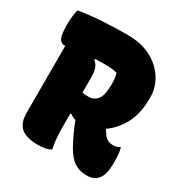

<svg xmlns="http://www.w3.org/2000/svg" viewBox="-170 -841 941 989"><g transform="rotate(30 300.0 -346.5)"><path d="M264 -7Q247 2 229 5.5Q211 9 188 9Q118 9 86.5 -18Q55 -45 55 -105V-503Q52 -503 50 -503Q28 -503 18 -524.5Q8 -546 8 -601Q8 -632 11 -654.5Q14 -677 18 -693Q83 -704 157.5 -708.5Q232 -713 307 -713Q371 -713 419.5 -694Q468 -675 501 -643Q534 -611 550.5 -572.5Q567 -534 567 -496V-486Q567 -394 533.5 -333Q500 -272 450 -238Q456 -228 463 -218Q476 -198 490 -190.5Q504 -183 522 -183Q546 -183 559 -193H565Q570 -171 571.5 -152Q573 -133 573 -105Q573 -30 545 -3Q523 20 483 20Q440 20 409 -0.5Q378 -21 350 -71Q332 -104 317.5 -135.5Q303 -167 291 -199Q271 -204 259 -215H252V-132Q252 -60 264 -7ZM252 -427V-339Q270 -336 288 -336Q323 -336 342 -361.5Q361 -387 361 -445V-456Q361 -473 359 -487.5Q357 -502 353 -515Q337 -520 318 -521.5Q299 -523 274 -523Q248 -523 222 -522L220 -516Q240 -500 246 -478.5Q252 -457 252 -427Z"/></g></svg>

Font: Recursive Mn Csl St Blk
Style: Regular
Weight: 900
Monospace: yes
Version: Version 1.079;hotconv 1.0.112;makeotfexe 2.5.65598; ttfautoh